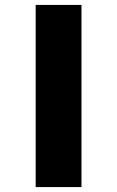

<svg xmlns="http://www.w3.org/2000/svg" viewBox="-20 -760 477 780"><path d="M125 0V-740H311V0Z"/></svg>

Font: Lexend Exa ExtraBold
Style: Regular
Weight: 800
Designer: Bonnie Shaver-Troup, Thomas Jockin
Foundry: Lexend
Version: Version 1.007